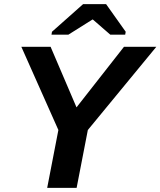

<svg xmlns="http://www.w3.org/2000/svg" viewBox="-20 -916 782 936"><path d="M408.2 -282.2 353.5 0H210L264.6 -282.2L84 -688H226.6L353 -392.6L584.5 -688H742.2ZM430.7 -820.8 313.5 -747.1H231L233.4 -761.2L385.3 -896H497.1L592.8 -761.2L590.3 -747.1H517.6L432.6 -820.8Z"/></svg>

Font: Arimo
Style: Italic
Weight: 400
Italic angle: -12°
Designer: Steve Matteson
Foundry: Monotype Imaging Inc.
Version: Version 1.33